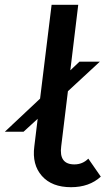

<svg xmlns="http://www.w3.org/2000/svg" viewBox="-48 -770 440 800"><path d="M320 -109 372 -34Q324 10 248 10Q168 10 126.5 -37Q85 -84 95 -160L109 -275L50 -221H-28L119 -359L167 -750H278L245 -477L283 -513H368L235 -390L207 -160Q197 -85 262 -85Q296 -85 320 -109Z"/></svg>

Font: Orkney Medium
Style: MediumItalic
Weight: 500
Designer: Samuel Oakes and Alfredo Marco Pradil
Foundry: Alfredo Marco Pradil
Version: 1.0; ttfautohint (v1.5)